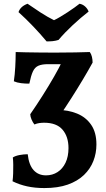

<svg xmlns="http://www.w3.org/2000/svg" viewBox="-20 -732 554 1000"><path d="M210.9 247.5Q161.7 247.5 121 238.5Q80.3 229.5 45.3 212.1Q47.8 193.5 48.5 170.7Q49.3 148 49 126Q48.8 104.1 46.8 88.1Q60 79.5 82.1 75.4Q104.1 71.3 124.4 71.3Q130.3 126.6 154.9 154Q179.5 181.3 219.7 181.3Q253 181.3 279.5 164.4Q306 147.5 321.4 115.5Q336.7 83.4 336.7 39.3Q336.7 -20.4 305.7 -56.6Q274.7 -92.8 209.7 -92.8Q197.6 -92.8 184.7 -91Q171.9 -89.2 159.2 -83.7Q150.6 -94.8 144.3 -109.5Q138 -124.2 137.5 -137Q171 -185.4 203.5 -236.8Q236 -288.2 262.5 -334.5Q288.9 -380.9 303.5 -411.7L365.8 -397.8H230.2Q198.9 -397.8 180.3 -389.8Q161.6 -381.8 151.4 -359.9Q141.2 -337.9 132.8 -296.5Q112.4 -296 90.1 -298.8Q67.8 -301.6 52.1 -308.7Q57.2 -342.7 59.4 -382.9Q61.7 -423 61.7 -461Q83.2 -460 115 -459.5Q146.7 -459 185.4 -458.5Q224.1 -458 265.1 -458Q326.9 -458 372 -459Q417.1 -460 447.7 -461Q455.2 -450.9 458.8 -436Q462.3 -421.2 462.3 -406Q440.2 -365.7 412.3 -319Q384.4 -272.2 353.2 -223.3Q322 -174.4 289.4 -126.4L277.3 -159.6Q334.9 -159.6 381.2 -140.6Q427.6 -121.6 454.9 -81.9Q482.2 -42.3 482.2 20.6Q482.2 65.9 466.3 106.6Q450.5 147.4 417.4 179.3Q384.3 211.2 333.1 229.4Q282 247.5 210.9 247.5ZM222.6 -516.5Q190.9 -554.6 153.1 -594.2Q115.3 -633.9 76.4 -668.9Q81.5 -684.1 93.1 -694.7Q104.6 -705.4 123.5 -712.5Q154.9 -690.5 191.3 -666.9Q227.7 -643.3 261.3 -626.8Q275.4 -633.3 294.1 -644.5Q312.8 -655.6 332.2 -668.3Q351.6 -680.9 368.1 -692.9Q384.5 -704.9 394.2 -712.5Q411.5 -709.4 424.2 -697.4Q436.8 -685.4 441.4 -671.7Q401.3 -640.7 358.8 -601.1Q316.3 -561.5 284.9 -524.1Q271.1 -519.5 254.6 -517.7Q238 -516 222.6 -516.5Z"/></svg>

Font: Vollkorn
Style: Regular
Weight: 400
Designer: Friedrich Althausen
Foundry: Friedrich Althausen
Version: Version 5.001